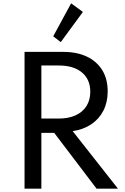

<svg xmlns="http://www.w3.org/2000/svg" viewBox="-20 -1138 756 1158"><path d="M128 0V-825H362Q444 -825 504 -796.5Q564 -768 596.8 -714.8Q629.5 -661.5 629.5 -587Q629.5 -522 604 -471.5Q578.5 -421 531.2 -389Q484 -357 418.5 -347L691.5 0H562.5L307 -336.5H229.5V0ZM229.5 -423H334.5Q393.5 -423 436 -442.5Q478.5 -462 501.5 -498.2Q524.5 -534.5 524.5 -584.5Q524.5 -659 474.2 -701Q424 -743 334.5 -743H229.5ZM346.5 -884 301 -919 409 -1118 480 -1066Z"/></svg>

Font: Spartan Thin Medium
Style: Regular
Weight: 500
Version: Version 1.004